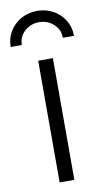

<svg xmlns="http://www.w3.org/2000/svg" viewBox="-114 -801 456 843"><g transform="rotate(-10 114.0 -379.5)"><path d="M81.5 0V-542.5H147V0ZM114.3 -758.8Q154.8 -758.8 186.5 -740.7Q218.3 -722.7 236.8 -691.9Q255.4 -661.1 255.4 -623H205.6Q205.6 -660.2 178.5 -684.3Q151.4 -708.5 114.3 -708.5Q77.1 -708.5 50 -684.3Q22.9 -660.2 22.9 -623H-26.9Q-26.9 -661.1 -8.3 -691.9Q10.3 -722.7 42.2 -740.7Q74.2 -758.8 114.3 -758.8Z"/></g></svg>

Font: Inter 16pt Light
Style: Regular
Weight: 300
Version: Version 4.001;git-66647c0bb